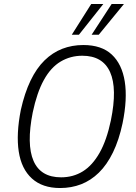

<svg xmlns="http://www.w3.org/2000/svg" viewBox="-20 -940 688 968"><path d="M283 8Q194 8 141 -40Q88 -88 74.5 -176Q61 -264 85 -386Q104 -471 134 -533.5Q164 -596 204.5 -635.5Q245 -675 294 -694Q343 -713 400 -713Q492 -713 543.5 -665Q595 -617 609 -529Q623 -441 598 -319Q580 -234 549.5 -171.5Q519 -109 478.5 -69.5Q438 -30 389 -11Q340 8 283 8ZM288 -46Q349 -46 397.5 -76Q446 -106 482 -169.5Q518 -233 539 -333Q572 -494 535 -576.5Q498 -659 395 -659Q335 -659 285.5 -629.5Q236 -600 201 -536.5Q166 -473 145 -373Q113 -212 149 -129Q185 -46 288 -46ZM342 -765 440 -920H501L378 -765ZM442 -765 543 -920H605L478 -765Z"/></svg>

Font: Nunito Sans 10pt Condensed Light
Style: Italic
Weight: 300
Width: 3
Italic angle: -9°
Designer: Vernon Adams
Foundry: Vernon Adams
Version: Version 3.101;gftools[0.9.27]